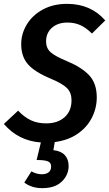

<svg xmlns="http://www.w3.org/2000/svg" viewBox="-36 -725 566 996"><path d="M466 -220Q466 -164 440.5 -114Q415 -64 366 -30.5Q317 3 248 12L241 54Q280 58 300 79.5Q320 101 320 136Q320 182 285 216.5Q250 251 183 251Q128 251 90 222L127 164Q154 179 181 179Q203 179 216 169Q229 159 229 140Q230 120 213.5 112.5Q197 105 154 105L176 14Q60 6 -16 -82L58 -151Q89 -118 123.5 -101.5Q158 -85 204 -85Q263 -85 299 -117Q335 -149 335 -205Q335 -244 312 -267.5Q289 -291 227 -317Q145 -351 109.5 -391Q74 -431 74 -496Q74 -550 103 -598Q132 -646 186 -675.5Q240 -705 312 -705Q435 -705 510 -619L441 -551Q411 -581 381 -594.5Q351 -608 314 -608Q264 -608 233.5 -581Q203 -554 203 -510Q203 -476 225.5 -455Q248 -434 311 -408Q388 -376 427 -334Q466 -292 466 -220Z"/></svg>

Font: Fira Sans Condensed Medium
Style: Italic
Weight: 500
Width: 3
Italic angle: -8°
Designer: bBox Type GmbH & Carrois Corporate GbR & Edenspiekermann AG
Foundry: bBox Type GmbH & Carrois Corporate GbR & Edenspiekermann AG
Version: Version 4.301